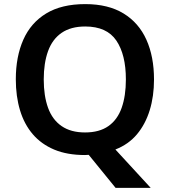

<svg xmlns="http://www.w3.org/2000/svg" viewBox="-20 -745 827 935"><path d="M730 -358Q730 -276 709 -208Q688 -140 647 -91Q606 -42 542 -17L714 170H543L412 9Q408 9 403 9.5Q398 10 394 10Q307 10 244 -16.5Q181 -43 139.5 -91.5Q98 -140 77.5 -208Q57 -276 57 -359Q57 -469 93.5 -551.5Q130 -634 205 -679.5Q280 -725 395 -725Q507 -725 581.5 -679.5Q656 -634 693 -551.5Q730 -469 730 -358ZM193 -358Q193 -278 214 -220Q235 -162 280 -131Q325 -100 394 -100Q464 -100 508 -131Q552 -162 572.5 -220Q593 -278 593 -358Q593 -479 546.5 -547.5Q500 -616 395 -616Q325 -616 280 -585Q235 -554 214 -496Q193 -438 193 -358Z"/></svg>

Font: Noto Sans Khmer SemiBold
Style: Regular
Weight: 600
Version: Version 2.003